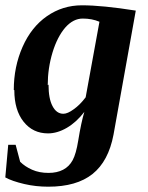

<svg xmlns="http://www.w3.org/2000/svg" viewBox="-37 -494 557 724"><path d="M143 -173 146 -175Q146 -122 161 -94Q176 -65 202 -65Q218 -65 241 -82Q264 -98 286 -127L338 -412Q310 -424 275 -424Q239 -424 209 -390Q179 -355 161 -296Q143 -236 143 -173ZM17 -154 15 -155Q15 -242 48 -317Q81 -392 140 -433Q199 -474 272 -474Q349 -474 475 -454L391 14Q372 114 312 162Q252 210 145 210Q98 210 55 200Q8 189 -17 175L-6 52H22L39 116Q57 134 84 146Q111 158 146 158Q178 158 201 146Q224 134 237 110Q250 86 258 36Q269 -32 281 -72Q251 -33 215 -12Q179 9 144 9Q87 9 52 -35Q17 -79 17 -154Z"/></svg>

Font: Libra Serif Modern
Style: Bold Italic
Weight: 700
Italic angle: -12°
Designer: Stefan Peev, Context Ltd
Foundry: Stefan Peev, Context Ltd
Version: Version 1.000